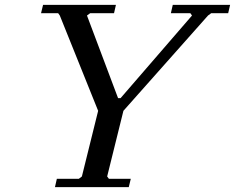

<svg xmlns="http://www.w3.org/2000/svg" viewBox="-20 -770 967 790"><path d="M420.9 -43.9 428.2 -34.2H518.1L509.8 0H206.1L213.9 -34.2H304.2L316.9 -43.9L383.8 -314L226.1 -706.1L219.2 -715.8H148.9L157.2 -750H457L449.2 -715.8H351.1L337.9 -706.1L465.8 -366.2H476.1L770 -706.1L763.2 -715.8H683.1L690.9 -750H926.8L918.9 -715.8H849.1L835.9 -706.1L487.8 -314Z"/></svg>

Font: Happy Times at the IKOB New Game Plus Edition
Style: Italic
Weight: 400
Italic angle: -16°
Designer: Lucas Le Bihan
Foundry: Lucas Le Bihan
Version: Version 1.000;PS 1.0;hotconv 1.0.88;makeotf.lib2.5.647800